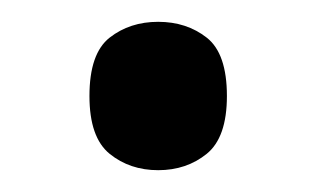

<svg xmlns="http://www.w3.org/2000/svg" viewBox="-20 -149 290 176"><path d="M125 7Q99 7 80.5 -8Q62 -23 62 -61Q62 -100 80.5 -114.5Q99 -129 125 -129Q151 -129 169.5 -114.5Q188 -100 188 -61Q188 -23 169.5 -8Q151 7 125 7Z"/></svg>

Font: Noto Serif Vithkuqi
Style: Regular
Weight: 400
Version: Version 1.005